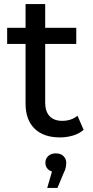

<svg xmlns="http://www.w3.org/2000/svg" viewBox="-20 -666 454 939"><path d="M273 6Q193 6 149 -37Q105 -80 105 -160V-646H201V-164Q201 -121 222.5 -98Q244 -75 284 -75Q329 -75 359 -100L389 -31Q367 -12 336.5 -3Q306 6 273 6ZM15 -451V-530H353V-451ZM211 253 244 139 253 175Q229 175 215.5 162.5Q202 150 202 130Q202 110 216 97Q230 84 253 84Q277 84 290.5 97.5Q304 111 304 130Q304 140 301.5 153Q299 166 291 181L261 253Z"/></svg>

Font: Montserrat Thin Medium
Style: Regular
Weight: 500
Version: Version 9.000